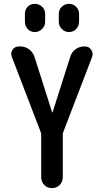

<svg xmlns="http://www.w3.org/2000/svg" viewBox="-20 -970 540 990"><path d="M189.5 -290 41 -676.8Q33.2 -695.3 44.4 -712.9Q55.7 -730.5 77.1 -730.5H85Q110.4 -730.5 130.4 -715.3Q150.4 -700.2 158.2 -675.8L249 -390.6Q249 -389.6 250 -389.6Q251 -389.6 251 -390.6L341.8 -675.8Q348.6 -700.2 368.7 -715.3Q388.7 -730.5 415 -730.5H418.9Q438.5 -730.5 450.2 -713.4Q461.9 -696.3 455.1 -676.8L306.6 -290Q303.7 -282.2 303.7 -274.4V-55.7Q303.7 -32.2 287.6 -16.1Q271.5 0 247.6 0Q223.6 0 208 -16.6Q192.4 -33.2 192.4 -55.7V-274.4Q192.4 -282.2 189.5 -290ZM283.2 -898.4Q283.2 -920.9 298.8 -935.5Q314.5 -950.2 335.9 -950.2Q357.4 -950.2 372.6 -935.1Q387.7 -919.9 387.7 -898.4V-858.4Q387.7 -835.9 372.6 -820.3Q357.4 -804.7 335.9 -804.7Q314.5 -804.7 298.8 -820.3Q283.2 -835.9 283.2 -858.4ZM212.9 -898.4V-858.4Q212.9 -835.9 196.8 -820.3Q180.7 -804.7 159.2 -804.7Q137.7 -804.7 123 -820.3Q108.4 -835.9 108.4 -858.4V-898.4Q108.4 -920.9 123 -935.5Q137.7 -950.2 159.7 -950.2Q181.6 -950.2 197.3 -935.1Q212.9 -919.9 212.9 -898.4Z"/></svg>

Font: Rounded Mgen+ 1mn medium
Style: Regular
Weight: 500
Designer: [Source Han Sans]
Ryoko NISHIZUKA  (kana & ideographs); Paul D. Hunt (Latin, Greek & Cyrillic); Wenlong ZHANG  (bopomofo
Version: Version 1.059.20150602